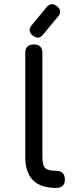

<svg xmlns="http://www.w3.org/2000/svg" viewBox="-20 -922 383 942"><path d="M140 -748Q113 -771 136 -799L209 -887Q232 -914 260 -891Q288 -869 264 -840L191 -752Q170 -725 140 -748ZM298 -42Q299 -22 288 -11Q277 0 255 0Q104 0 104 -152V-662Q104 -704 146 -704Q188 -704 188 -662V-152Q188 -111 201.5 -97.5Q215 -84 255 -84Q298 -84 298 -42Z"/></svg>

Font: Jura
Style: Bold
Weight: 700
Designer: Daniel Johnson, Alexei Vanyashin
Foundry: Daniel Johnson
Version: Version 5.103